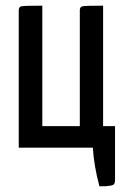

<svg xmlns="http://www.w3.org/2000/svg" viewBox="-20 -520 452 676"><path d="M46 0V-484Q46 -496 56 -498Q66 -500 129 -500V-76H261V-484Q261 -496 271 -498Q281 -500 343 -500V-76H385V115Q385 123 382 127.5Q379 132 370 133.5Q361 135 354 135.5Q347 136 330 136Q310 60 307 0Z"/></svg>

Font: Yanone Kaffeesatz
Style: Regular
Weight: 400
Designer: Yanone (Cyrillic: Daniel Pouzeot)
Foundry: Yanone
Version: Version 1.003;PS 001.003;hotconv 1.0.88;makeotf.lib2.5.64775